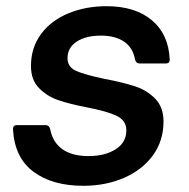

<svg xmlns="http://www.w3.org/2000/svg" viewBox="-20 -589 609 620"><path d="M22 -171V-173Q22 -185 35 -185H127Q139 -185 142 -172Q150 -130 181 -107.5Q212 -85 266 -85Q319 -85 353.5 -107Q388 -129 388 -168Q388 -200 356.5 -215Q325 -230 262 -242Q205 -253 168.5 -265.5Q132 -278 106 -304.5Q80 -331 80 -376Q80 -435 112.5 -479Q145 -523 201 -546Q257 -569 324 -569Q416 -569 470 -524Q524 -479 528 -398V-396Q528 -384 515 -384H431Q419 -384 416 -397Q409 -436 380 -455Q351 -474 306 -474Q257 -474 227.5 -454.5Q198 -435 198 -401Q198 -372 227 -359.5Q256 -347 319 -334Q377 -323 415.5 -310.5Q454 -298 481 -270.5Q508 -243 508 -197Q508 -134 473.5 -87Q439 -40 380 -14.5Q321 11 249 11Q149 11 88 -34.5Q27 -80 22 -171Z"/></svg>

Font: Open Sauce Two SemiBold Italic
Style: Regular
Weight: 600
Italic angle: -10°
Designer: Alfredo Marco Pradil
Foundry: Creative Sauce Fz LLC
Version: Version 1.477